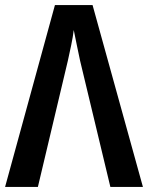

<svg xmlns="http://www.w3.org/2000/svg" viewBox="-20 -735 582 755"><path d="M0 0 196 -715H344L542 0H414L295 -496Q289 -524 282 -558Q275 -592 270 -617Q267 -591 260 -557.5Q253 -524 247 -497L129 0Z"/></svg>

Font: Noto Sans Condensed SemiBold
Style: Regular
Weight: 600
Width: 3
Designer: Monotype Design Team
Foundry: Monotype Imaging Inc.
Version: Version 2.013; ttfautohint (v1.8.4.7-5d5b)